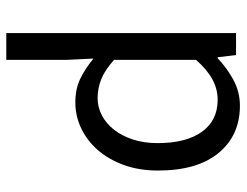

<svg xmlns="http://www.w3.org/2000/svg" viewBox="-104 -648 764 595"><g transform="rotate(-90 277.5 -350.0)"><path d="M248 12Q156 12 101.5 -54Q47 -120 47 -242Q47 -301 64.5 -348.5Q82 -396 111 -429Q140 -462 178 -480Q216 -498 258 -498Q300 -498 331 -483Q362 -468 394 -442L390 -525V-712H473V0H405L398 -57H395Q366 -29 328.5 -8.5Q291 12 248 12ZM266 -57Q300 -57 330 -73.5Q360 -90 390 -124V-378Q359 -406 330.5 -417.5Q302 -429 272 -429Q243 -429 217.5 -415.5Q192 -402 173 -377.5Q154 -353 143 -319Q132 -285 132 -243Q132 -155 167 -106Q202 -57 266 -57Z"/></g></svg>

Font: Source Sans Pro
Style: Regular
Weight: 400
Designer: Paul D. Hunt
Foundry: Adobe Systems Incorporated
Version: Version 2.021;PS 2.000;hotconv 1.0.86;makeotf.lib2.5.63406